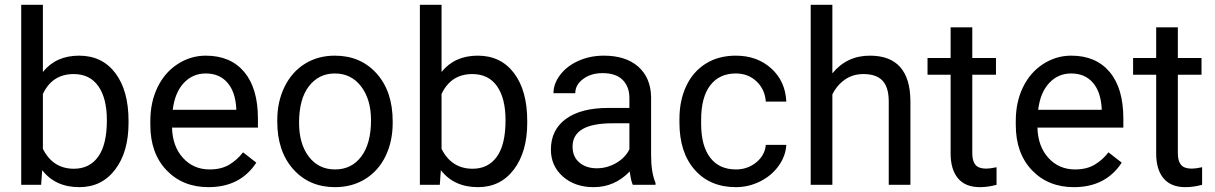

<svg xmlns="http://www.w3.org/2000/svg" viewBox="-20 -770 5063 800"><path d="M515.6 -258.3V-266.1C515.6 -350.4 497.3 -416.8 460.7 -465.3C424.1 -513.8 373.7 -538.1 309.6 -538.1C245.4 -538.1 195.1 -515.5 158.7 -470.2V-750H68.4V0H151.4L155.8 -61C192.2 -13.8 243.8 9.8 310.5 9.8C373 9.8 422.9 -14.7 460 -63.7C497.1 -112.7 515.6 -177.6 515.6 -258.3ZM425.3 -268.6C425.3 -201.2 413.2 -150.7 389.2 -117.2C365.1 -83.7 331.4 -66.9 288.1 -66.9C229.5 -66.9 186.4 -94.6 158.7 -149.9V-378.4C184.7 -433.8 227.5 -461.4 287.1 -461.4C331.7 -461.4 365.9 -444.7 389.6 -411.1C413.4 -377.6 425.3 -330.1 425.3 -268.6Z M848.6 9.8C937.2 9.8 1003.6 -24.3 1047.9 -92.3L992.7 -135.3C976.1 -113.8 956.7 -96.5 934.6 -83.5C912.4 -70.5 885.4 -64 853.5 -64C808.6 -64 771.6 -80 742.4 -112.1C713.3 -144.1 698.1 -186.2 696.8 -238.3H1054.7V-275.9C1054.7 -360.2 1035.6 -425 997.6 -470.2C959.5 -515.5 906.1 -538.1 837.4 -538.1C795.4 -538.1 756.4 -526.4 720.5 -503.2C684.5 -479.9 656.5 -447.7 636.5 -406.5C616.5 -365.3 606.4 -318.5 606.4 -266.1V-249.5C606.4 -170.7 628.9 -107.8 673.8 -60.8C718.8 -13.8 777 9.8 848.6 9.8ZM837.4 -463.9C875.2 -463.9 905.1 -451.3 927.2 -426C949.4 -400.8 961.7 -365.2 964.4 -319.3V-312.5H699.7C705.6 -360.4 720.9 -397.5 745.6 -424.1C770.3 -450.6 800.9 -463.9 837.4 -463.9Z M1135.3 -269V-262.7C1135.3 -180.7 1157.5 -114.7 1201.9 -64.9C1246.3 -15.1 1304.4 9.8 1376 9.8C1423.5 9.8 1465.6 -1.6 1502.2 -24.4C1538.8 -47.2 1567 -79 1586.7 -119.9C1606.4 -160.7 1616.2 -206.9 1616.2 -258.3V-264.6C1616.2 -347.3 1594 -413.6 1549.6 -463.4C1505.1 -513.2 1446.9 -538.1 1375 -538.1C1328.5 -538.1 1287 -526.9 1250.7 -504.4C1214.4 -481.9 1186.1 -450 1165.8 -408.7C1145.4 -367.4 1135.3 -320.8 1135.3 -269ZM1226.1 -258.3C1226.1 -324.4 1239.7 -375.2 1267.1 -410.6C1294.4 -446.1 1330.4 -463.9 1375 -463.9C1420.6 -463.9 1457.1 -445.9 1484.6 -409.9C1512.1 -373.9 1525.9 -327 1525.9 -269C1525.9 -204.3 1512.4 -153.9 1485.4 -117.9C1458.3 -81.9 1421.9 -64 1376 -64C1330.4 -64 1294 -81.7 1266.8 -117.2C1239.7 -152.7 1226.1 -199.7 1226.1 -258.3Z M2176.8 -258.3V-266.1C2176.8 -350.4 2158.4 -416.8 2121.8 -465.3C2085.2 -513.8 2034.8 -538.1 1970.7 -538.1C1906.6 -538.1 1856.3 -515.5 1819.8 -470.2V-750H1729.5V0H1812.5L1816.9 -61C1853.4 -13.8 1904.9 9.8 1971.7 9.8C2034.2 9.8 2084 -14.7 2121.1 -63.7C2158.2 -112.7 2176.8 -177.6 2176.8 -258.3ZM2086.4 -268.6C2086.4 -201.2 2074.4 -150.7 2050.3 -117.2C2026.2 -83.7 1992.5 -66.9 1949.2 -66.9C1890.6 -66.9 1847.5 -94.6 1819.8 -149.9V-378.4C1845.9 -433.8 1888.7 -461.4 1948.2 -461.4C1992.8 -461.4 2027 -444.7 2050.8 -411.1C2074.5 -377.6 2086.4 -330.1 2086.4 -268.6Z M2616.7 0H2711.4V-7.8C2699.1 -36.5 2692.9 -75 2692.9 -123.5V-366.7C2691.6 -420.1 2673.7 -462 2639.2 -492.4C2604.7 -522.9 2557 -538.1 2496.1 -538.1C2457.7 -538.1 2422.4 -530.9 2390.4 -516.6C2358.3 -502.3 2332.9 -482.8 2314.2 -458.3C2295.5 -433.7 2286.1 -408.2 2286.1 -381.8H2377C2377 -404.9 2387.9 -424.6 2409.7 -440.9C2431.5 -457.2 2458.5 -465.3 2490.7 -465.3C2527.5 -465.3 2555.3 -456 2574.2 -437.3C2593.1 -418.5 2602.5 -393.4 2602.5 -361.8V-320.3H2514.6C2438.8 -320.3 2380 -305.1 2338.1 -274.7C2296.3 -244.2 2275.4 -201.5 2275.4 -146.5C2275.4 -101.2 2292.1 -63.9 2325.4 -34.4C2358.8 -5 2401.5 9.8 2453.6 9.8C2511.9 9.8 2562 -12 2604 -55.7C2607.3 -29 2611.5 -10.4 2616.7 0ZM2466.8 -68.8C2437.2 -68.8 2412.9 -76.8 2394 -92.8C2375.2 -108.7 2365.7 -130.9 2365.7 -159.2C2365.7 -224 2421.1 -256.3 2531.7 -256.3H2602.5V-147.9C2591.1 -124.5 2572.8 -105.5 2547.4 -90.8C2522 -76.2 2495.1 -68.8 2466.8 -68.8Z M3046.4 -64C2999.8 -64 2964 -80.4 2939 -113.3C2913.9 -146.2 2901.4 -193 2901.4 -253.9V-271C2901.4 -333.5 2914 -381.3 2939.2 -414.3C2964.4 -447.3 3000 -463.9 3045.9 -463.9C3080.1 -463.9 3108.8 -452.9 3132.1 -430.9C3155.4 -408.9 3168.3 -380.9 3170.9 -346.7H3256.3C3253.7 -403.3 3232.8 -449.4 3193.6 -484.9C3154.4 -520.3 3105.1 -538.1 3045.9 -538.1C2997.7 -538.1 2956 -527 2920.7 -504.9C2885.3 -482.7 2858.2 -451.7 2839.4 -411.6C2820.5 -371.6 2811 -325.8 2811 -274.4V-259.3C2811 -175.9 2832.3 -110.3 2874.8 -62.3C2917.2 -14.2 2974.4 9.8 3046.4 9.8C3082.2 9.8 3116.1 1.6 3148.2 -14.6C3180.3 -30.9 3205.9 -52.7 3225.1 -80.1C3244.3 -107.4 3254.7 -136.2 3256.3 -166.5H3170.9C3168.3 -137.2 3154.9 -112.8 3130.9 -93.3C3106.8 -73.7 3078.6 -64 3046.4 -64Z M3448.2 -464.4V-750H3357.9V0H3448.2V-376.5C3460.6 -401.9 3477.9 -422.4 3500 -438C3522.1 -453.6 3547.9 -461.4 3577.1 -461.4C3613.3 -461.4 3639.9 -452.3 3657 -434.1C3674.1 -415.9 3682.8 -387.7 3683.1 -349.6V0H3773.4V-349.1C3772.5 -475.1 3716.1 -538.1 3604.5 -538.1C3540.4 -538.1 3488.3 -513.5 3448.2 -464.4Z M4031.2 -656.2H3940.9V-528.3H3844.7V-458.5H3940.9V-130.9C3940.9 -85.9 3951.2 -51.3 3971.7 -26.9C3992.2 -2.4 4022.6 9.8 4063 9.8C4085.4 9.8 4108.6 6.5 4132.3 0V-73.2C4114.1 -69.3 4099.8 -67.4 4089.4 -67.4C4068.2 -67.4 4053.2 -72.7 4044.4 -83.3C4035.6 -93.8 4031.2 -109.7 4031.2 -130.9V-458.5H4129.9V-528.3H4031.2Z M4454.6 9.8C4543.1 9.8 4609.5 -24.3 4653.8 -92.3L4598.6 -135.3C4582 -113.8 4562.7 -96.5 4540.5 -83.5C4518.4 -70.5 4491.4 -64 4459.5 -64C4414.6 -64 4377.5 -80 4348.4 -112.1C4319.3 -144.1 4304 -186.2 4302.7 -238.3H4660.6V-275.9C4660.6 -360.2 4641.6 -425 4603.5 -470.2C4565.4 -515.5 4512 -538.1 4443.4 -538.1C4401.4 -538.1 4362.4 -526.4 4326.4 -503.2C4290.4 -479.9 4262.5 -447.7 4242.4 -406.5C4222.4 -365.3 4212.4 -318.5 4212.4 -266.1V-249.5C4212.4 -170.7 4234.9 -107.8 4279.8 -60.8C4324.7 -13.8 4383 9.8 4454.6 9.8ZM4443.4 -463.9C4481.1 -463.9 4511.1 -451.3 4533.2 -426C4555.3 -400.8 4567.7 -365.2 4570.3 -319.3V-312.5H4305.7C4311.5 -360.4 4326.8 -397.5 4351.6 -424.1C4376.3 -450.6 4406.9 -463.9 4443.4 -463.9Z M4887.7 -656.2H4797.4V-528.3H4701.2V-458.5H4797.4V-130.9C4797.4 -85.9 4807.6 -51.3 4828.1 -26.9C4848.6 -2.4 4879.1 9.8 4919.4 9.8C4941.9 9.8 4965 6.5 4988.8 0V-73.2C4970.5 -69.3 4956.2 -67.4 4945.8 -67.4C4924.6 -67.4 4909.7 -72.7 4900.9 -83.3C4892.1 -93.8 4887.7 -109.7 4887.7 -130.9V-458.5H4986.3V-528.3H4887.7Z"/></svg>

Font: Roboto1
Style: rg
Weight: 400
Designer: Google
Version: Version 2.137; 2017